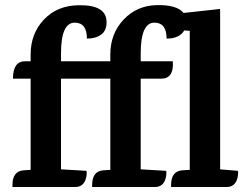

<svg xmlns="http://www.w3.org/2000/svg" viewBox="-20 -751 994 771"><path d="M890 0H667V-8Q667 -63 711 -67L742 -69V-627L720 -629Q701 -596 649 -596Q649 -660 600 -660Q545 -660 545 -536V-505H674Q679 -435 627 -435H545V-71H546L647 -65Q650 -59 646 -38Q637 0 602 0H350V-8Q350 -63 394 -67L423 -69V-435H225V-71H226L327 -65Q330 -59 326 -38Q317 0 282 0H30V-8Q30 -63 74 -67L103 -69V-435H32Q32 -505 81 -505H103V-532Q103 -616 156.5 -672.5Q210 -729 296 -730Q408 -732 408 -662Q408 -628 386 -612Q364 -596 329 -596Q329 -660 280 -660Q225 -660 225 -536V-505H423V-532Q423 -616 476.5 -672.5Q530 -729 610.5 -730.5Q691 -732 717 -699L864 -715V-71L935 -65Q938 -59 934 -38Q925 0 890 0Z"/></svg>

Font: Karma
Style: Bold
Weight: 700
Designer: Joana Correia
Foundry: Indian Type Foundry
Version: Version 1.202;PS 1.0;hotconv 1.0.78;makeotf.lib2.5.61930; tt